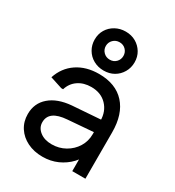

<svg xmlns="http://www.w3.org/2000/svg" viewBox="-189 -890 923 1013"><g transform="rotate(30 272.5 -383.0)"><path d="M226 13Q174 13 133.5 -7Q93 -27 70 -62.5Q47 -98 47 -144Q47 -210 94.5 -251Q142 -292 226 -299L419 -313V-237L243 -223Q188 -219 161.5 -199.5Q135 -180 135 -145Q135 -112 163 -90Q191 -68 235 -68Q280 -68 317 -89Q354 -110 375.5 -145Q397 -180 397 -223V-304Q397 -361 361.5 -398Q326 -435 267 -435Q221 -435 188 -412.5Q155 -390 143 -350H132L58 -374Q80 -441 135 -478Q190 -515 268 -515Q370 -515 425.5 -454Q481 -393 481 -282V0H401V-146L431 -130Q419 -89 388.5 -56.5Q358 -24 316.5 -5.5Q275 13 226 13ZM278 -542Q244 -542 216 -557.5Q188 -573 172 -600.5Q156 -628 156 -661Q156 -695 172 -721.5Q188 -748 216 -763.5Q244 -779 278 -779Q313 -779 340 -763.5Q367 -748 383 -721.5Q399 -695 399 -661Q399 -628 383 -600.5Q367 -573 340 -557.5Q313 -542 278 -542ZM278 -608Q301 -608 316 -623.5Q331 -639 331 -661Q331 -683 316 -698.5Q301 -714 278 -714Q255 -714 239.5 -698.5Q224 -683 224 -661Q224 -639 239.5 -623.5Q255 -608 278 -608Z"/></g></svg>

Font: Fustat Medium
Style: Regular
Weight: 500
Designer: Mohamed Gaber, Khaled Hosny, Laura Garcia Mut
Foundry: Kief Type Foundry, Alif Type Foundry, Hard Type Foundry
Version: Version 1.007